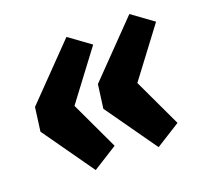

<svg xmlns="http://www.w3.org/2000/svg" viewBox="-100 -672 820 775"><g transform="rotate(-20 310.0 -284.5)"><path d="M42.4 -334.9 258.3 -557.1 349.1 -491.1 193.6 -284.4 290.8 -77.7 185.6 -11.7 28.9 -233.5ZM312.6 -334.9 528.5 -557.1 619.3 -491.1 463.7 -284.4 560.9 -77.7 455.8 -11.7 299.1 -233.5Z"/></g></svg>

Font: Fira Sans Variable
Style: Italic
Weight: 397
Italic angle: -8°
Designer: Carrois Corporate & Edenspiekermann AG
Foundry: Carrois Corporate GbR & Edenspiekermann AG
Version: Version 4.202